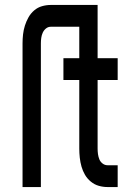

<svg xmlns="http://www.w3.org/2000/svg" viewBox="-20 -755 540 775"><path d="M71 0V-580Q71 -598 73 -616Q75 -634 80.5 -651.5Q86 -669 95 -685Q104 -701 118 -713Q132 -725 149.5 -730Q167 -735 185 -735H346V-647H185Q174 -647 165.5 -640Q157 -633 152.5 -623Q148 -613 146.5 -602Q145 -591 145 -580V0ZM414 0Q396 0 378.5 -5Q361 -10 346.5 -22Q332 -34 323 -49.5Q314 -65 309 -82.5Q304 -100 302 -118.5Q300 -137 300 -155V-432H236V-520H300V-735H374V-520H455V-432H374V-155Q374 -144 375.5 -133Q377 -122 381 -112Q385 -102 394 -95Q403 -88 414 -88H455V0Z"/></svg>

Font: Iosevka Curly Semibold
Style: Regular
Weight: 600
Monospace: yes
Designer: Belleve Invis
Foundry: Belleve Invis
Version: Version 22.1.2; ttfautohint (v1.8.4)